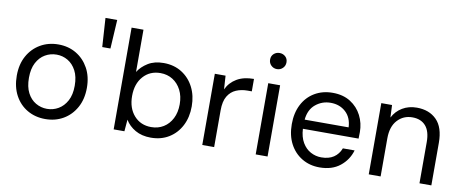

<svg xmlns="http://www.w3.org/2000/svg" viewBox="-66 -1040 3221 1338"><g transform="rotate(10 1544.0 -371.5)"><path d="M296 12Q225 12 169 -20.5Q113 -53 81 -112.5Q49 -172 49 -252Q49 -332 81.5 -391Q114 -450 170.5 -483Q227 -516 298 -516Q369 -516 424.5 -483Q480 -450 512.5 -391Q545 -332 545 -252Q545 -172 512 -112.5Q479 -53 423 -20.5Q367 12 296 12ZM296 -60Q339 -60 376 -81.5Q413 -103 436 -145.5Q459 -188 459 -252Q459 -316 436.5 -358.5Q414 -401 377.5 -422.5Q341 -444 298 -444Q254 -444 217 -422.5Q180 -401 157.5 -358.5Q135 -316 135 -252Q135 -188 157 -145.5Q179 -103 216 -81.5Q253 -60 296 -60Z M601 -551 588 -755H671L659 -551Z M1043 12Q979 12 933 -14.5Q887 -41 862 -83L855 0H779V-720H863V-421Q887 -460 932 -488Q977 -516 1043 -516Q1116 -516 1171 -481.5Q1226 -447 1256.5 -387.5Q1287 -328 1287 -252Q1287 -175 1256.5 -115.5Q1226 -56 1171 -22Q1116 12 1043 12ZM1033 -61Q1082 -61 1120 -84.5Q1158 -108 1180 -151Q1202 -194 1202 -252Q1202 -309 1180 -352Q1158 -395 1120 -419Q1082 -443 1033 -443Q958 -443 911.5 -390.5Q865 -338 865 -252Q865 -166 911.5 -113.5Q958 -61 1033 -61Z M1406 0V-504H1482L1488 -408Q1512 -459 1560.5 -487.5Q1609 -516 1681 -516V-428H1650Q1607 -428 1570.5 -412.5Q1534 -397 1512 -360.5Q1490 -324 1490 -260V0Z M1826 -611Q1802 -611 1785 -627.5Q1768 -644 1768 -669Q1768 -694 1785 -709.5Q1802 -725 1826 -725Q1850 -725 1867 -709.5Q1884 -694 1884 -669Q1884 -644 1867 -627.5Q1850 -611 1826 -611ZM1784 0V-504H1868V0Z M2237 12Q2167 12 2112 -21Q2057 -54 2026 -113Q1995 -172 1995 -252Q1995 -331 2025.5 -390.5Q2056 -450 2111.5 -483Q2167 -516 2239 -516Q2313 -516 2365 -483Q2417 -450 2444.5 -396Q2472 -342 2472 -279Q2472 -269 2471.5 -258Q2471 -247 2471 -233H2077Q2080 -175 2103 -136Q2126 -97 2161.5 -78Q2197 -59 2237 -59Q2290 -59 2324.5 -82Q2359 -105 2375 -147H2458Q2438 -78 2381.5 -33Q2325 12 2237 12ZM2237 -445Q2177 -445 2131 -407.5Q2085 -370 2078 -298H2389Q2386 -367 2343.5 -406Q2301 -445 2237 -445Z M2584 0V-504H2660L2664 -416Q2688 -463 2732.5 -489.5Q2777 -516 2834 -516Q2922 -516 2974.5 -463Q3027 -410 3027 -301V0H2943V-292Q2943 -368 2909.5 -406Q2876 -444 2815 -444Q2752 -444 2710 -398.5Q2668 -353 2668 -269V0Z"/></g></svg>

Font: DM Sans
Style: Regular
Weight: 400
Designer: Colophon Foundry, Jonny Pinhorn
Foundry: Colophon Foundry
Version: Version 4.004; ttfautohint (v1.8.4.7-5d5b)